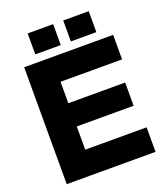

<svg xmlns="http://www.w3.org/2000/svg" viewBox="-160 -1004 953 1111"><g transform="rotate(-20 316.5 -448.5)"><path d="M57 0H604V-151H226V-294H576V-437H226V-569H605V-720H57ZM143 -768H300V-897H143ZM362 -768H519V-897H362Z"/></g></svg>

Font: Aspekta 750
Style: Regular
Weight: 750
Designer: Ivo Dolenc
Version: Version 2.000